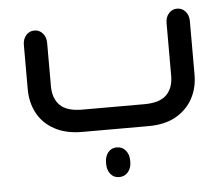

<svg xmlns="http://www.w3.org/2000/svg" viewBox="-45 -442 767 657"><g transform="rotate(-5 339.0 -113.5)"><path d="M453 0H226Q170 0 131 -21.5Q92 -43 72.5 -79.5Q53 -116 53 -162V-314Q53 -334 64.5 -347Q76 -360 93 -360Q110 -360 121.5 -347Q133 -334 133 -314V-165Q133 -123 156.5 -99.5Q180 -76 233 -76H446Q499 -76 522.5 -99.5Q546 -123 546 -165V-346Q546 -366 557.5 -379Q569 -392 586 -392Q603 -392 614.5 -379Q626 -366 626 -346V-162Q626 -116 606 -79.5Q586 -43 548 -21.5Q510 0 453 0ZM339 165Q320 165 309 151Q298 137 298 117V112Q298 91 309 77Q320 63 339 63Q358 63 369.5 77Q381 91 381 112V117Q381 137 369.5 151Q358 165 339 165Z"/></g></svg>

Font: Beiruti Medium
Style: Regular
Weight: 500
Designer: Arlette Boutros
Foundry: Boutros
Version: Version 1.41